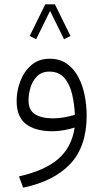

<svg xmlns="http://www.w3.org/2000/svg" viewBox="-20 -595 470 874"><path d="M300.8 -431.2 271.5 -416.5 208 -545.4 144.5 -416.5 115.2 -431.2 186 -575.2H230ZM374.5 -68.8Q374.5 71.8 300 150.9Q225.6 230 85.4 259.3L66.4 208Q185.1 181.2 245.8 127.9Q306.6 74.7 319.8 -14.2Q297.4 -7.3 271 -2.4Q244.6 2.4 219.2 2.4Q141.1 2.4 98.4 -30.3Q55.7 -63 55.7 -135.3Q55.7 -182.1 72.8 -226.3Q89.8 -270.5 123.3 -299.1Q156.7 -327.6 206.1 -327.6Q252.9 -327.6 285.2 -304.4Q317.4 -281.2 337.2 -243.2Q356.9 -205.1 365.7 -159.4Q374.5 -113.8 374.5 -68.8ZM221.7 -56.2Q246.6 -56.2 272 -60.8Q297.4 -65.4 320.8 -72.3Q318.8 -121.6 308.1 -166.7Q297.4 -211.9 272.7 -240.5Q248 -269 205.1 -269Q169.9 -269 148.9 -248Q127.9 -227.1 118.9 -196.8Q109.9 -166.5 109.9 -138.2Q109.9 -93.3 139.9 -74.7Q169.9 -56.2 221.7 -56.2Z"/></svg>

Font: Vazirmatn RD FD ExtraLight
Style: Regular
Weight: 200
Designer: Saber Rastikerdar
Foundry: Saber Rastikerdar
Version: Version 33.003